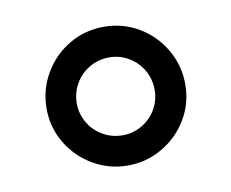

<svg xmlns="http://www.w3.org/2000/svg" viewBox="-48 -771 523 434"><g transform="rotate(-10 214.0 -554.0)"><path d="M54.7 -552.7Q54.7 -596.2 76.2 -633.1Q97.7 -669.9 134 -691.4Q170.4 -712.9 213.9 -712.9Q257.3 -712.9 293.7 -691.4Q330.1 -669.9 351.6 -633.1Q373 -596.2 373 -552.7Q373 -509.8 351.6 -473.6Q330.1 -437.5 293.5 -416Q256.8 -394.5 213.9 -394.5Q170.9 -394.5 134.3 -416Q97.7 -437.5 76.2 -473.6Q54.7 -509.8 54.7 -552.7ZM302.7 -552.7Q302.7 -577.1 290.8 -597.9Q278.8 -618.7 258.3 -630.6Q237.8 -642.6 213.9 -642.6Q189.5 -642.6 168.7 -630.6Q147.9 -618.7 136 -597.9Q124 -577.1 124 -552.7Q124 -528.8 136 -508.3Q147.9 -487.8 168.7 -475.8Q189.5 -463.9 213.9 -463.9Q237.8 -463.9 258.3 -475.8Q278.8 -487.8 290.8 -508.3Q302.7 -528.8 302.7 -552.7Z"/></g></svg>

Font: Pretendard GOV
Style: Regular
Weight: 400
Designer: Base glyphs from Inter by Rasmus Andersson; Hangeul glyphs from Noto Sans CJK(Source Han Sans) by Jang Soo-young and Kan
Foundry: Kil Hyung-jin
Version: Version 1.309